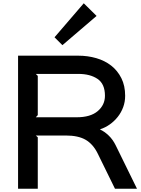

<svg xmlns="http://www.w3.org/2000/svg" viewBox="-20 -1149 859 1169"><path d="M568 -1052 360 -874 312 -922 490 -1129ZM814 0H680L575 -214Q547 -271 502 -297.5Q457 -324 380 -324H198L210 -313V0H90V-810H457Q514 -810 566 -795Q618 -780 657 -749.5Q696 -719 719 -673Q742 -627 742 -566Q742 -529 730 -496.5Q718 -464 697 -437.5Q676 -411 648.5 -391.5Q621 -372 590 -362V-360Q615 -349 641 -324.5Q667 -300 685 -263ZM619 -566Q619 -638 574 -668.5Q529 -699 457 -699H198L210 -687V-448L198 -435H447Q531 -435 575 -472.5Q619 -510 619 -566Z"/></svg>

Font: Sinkin Sans 500 Medium
Style: 500 Medium
Weight: 500
Designer: Keith Bates
Foundry: K-Type
Version: Sinkin Sans (version 1.0)  by Keith Bates   •   © 2014   www